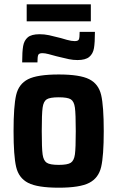

<svg xmlns="http://www.w3.org/2000/svg" viewBox="-20 -864 546 892"><path d="M43 -255Q43 -371 55 -422.5Q67 -474 110.5 -496Q154 -518 253 -518Q351 -518 394.5 -496Q438 -474 450 -422.5Q462 -371 462 -255Q462 -140 450 -88.5Q438 -37 394.5 -14.5Q351 8 253 8Q154 8 110.5 -14.5Q67 -37 55 -88.5Q43 -140 43 -255ZM332 -255Q332 -335 328 -364Q324 -393 309 -402.5Q294 -412 253 -412Q212 -412 197 -402.5Q182 -393 178 -364Q174 -335 174 -255Q174 -175 178 -146.5Q182 -118 197 -108Q212 -98 253 -98Q294 -98 309 -108Q324 -118 328 -146.5Q332 -175 332 -255ZM164 -705Q186 -705 207.5 -700.5Q229 -696 263 -687Q269 -685 290.5 -679Q312 -673 327 -673Q343 -673 346.5 -681Q350 -689 350 -716H421Q421 -666 416.5 -640Q412 -614 394.5 -599.5Q377 -585 340 -585Q320 -585 300.5 -589Q281 -593 264 -597.5Q247 -602 241 -603Q223 -608 206 -612.5Q189 -617 177 -617Q161 -617 157.5 -608.5Q154 -600 154 -574H83Q83 -624 87.5 -650Q92 -676 109 -690.5Q126 -705 164 -705ZM104 -765V-844H402V-765Z"/></svg>

Font: Saira Semi Condensed SemiBold
Style: Regular
Weight: 600
Width: 4
Designer: Hector Gatti with collaboration of the Omnibus-Type team
Foundry: Omnibus-Type
Version: Version 1.001; ttfautohint (v1.8)